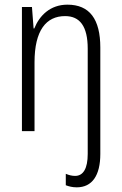

<svg xmlns="http://www.w3.org/2000/svg" viewBox="-20 -655 521 823"><path d="M309 148C375 148 410 97 410 5V-451C410 -573 364 -635 269 -635C195 -635 149 -588 127 -533H124L117 -625H74V-93H128V-388C128 -525 178 -586 259 -586C322 -586 356 -543 356 -446V5C356 67 337 99 302 99C289 99 276 96 262 90V139C275 144 290 148 309 148Z"/></svg>

Font: Noto Sans Kannada UI Condensed Light
Style: Regular
Weight: 300
Width: 3
Designer: Jelle Bosma - Monotype Design Team
Foundry: Monotype Imaging Inc.
Version: Version 2.005